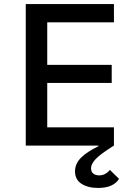

<svg xmlns="http://www.w3.org/2000/svg" viewBox="-20 -718 680 947"><path d="M107 -698H542V-608H213V-398H531V-309H213V-90H542V0Q473 43 451 67.5Q429 92 429 111Q429 130 440.5 138.5Q452 147 469 147Q500 147 522 120L567 164Q555 185 529 197Q503 209 464 209Q414 209 382 188.5Q350 168 350 127Q350 90 379 60.5Q408 31 466 3L465 0H107Z"/></svg>

Font: Writer Medium
Style: Regular
Weight: 500
Monospace: yes
Designer: Mike Abbink, Paul van der Laan, Pieter van Rosmalen
Foundry: Bold Monday
Version: Version 2.001 2020